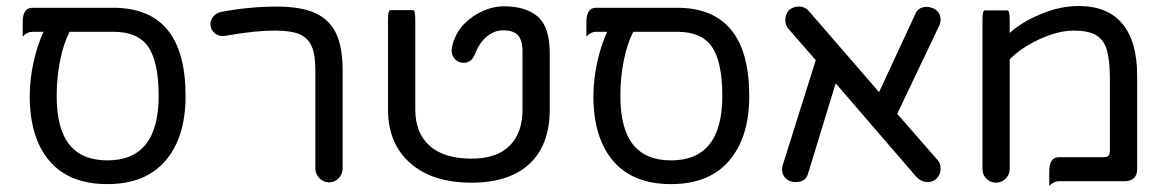

<svg xmlns="http://www.w3.org/2000/svg" viewBox="-20 -603 3888 640"><path d="M598.6 -283.2Q598.6 -145.5 531.7 -67.4Q464.8 10.7 337.9 10.7Q210.9 10.7 145 -66.4Q79.1 -143.6 79.1 -283.2Q79.1 -335.9 91.3 -393.1Q103.5 -450.2 125 -497.1H87.9Q71.3 -497.1 55.7 -481.4Q55.7 -497.1 55.7 -529.3Q55.7 -577.1 87.9 -577.1H357.4Q598.6 -577.1 598.6 -283.2ZM508.8 -283.2Q508.8 -395.5 474.6 -446.3Q440.4 -497.1 357.4 -497.1H211.9Q191.4 -457 180.2 -400.4Q168.9 -343.8 168.9 -283.2Q168.9 -174.8 210.9 -121.6Q252.9 -68.4 337.9 -68.4Q508.8 -68.4 508.8 -283.2Z M1031.2 -41V-368.2Q1031.2 -422.9 1018.6 -449.2Q1006.8 -476.6 978.5 -488.8Q950.2 -501 897.5 -501Q861.3 -501 824.2 -497.1Q787.1 -493.2 729.5 -483.4Q710 -480.5 695.8 -492.2Q681.6 -503.9 681.6 -522.5Q681.6 -537.1 691.9 -548.8Q702.1 -560.5 717.8 -563.5Q813.5 -581.1 901.4 -581.1Q983.4 -581.1 1030.3 -559.6Q1078.1 -538.1 1100.1 -492.2Q1122.1 -446.3 1122.1 -368.2V-41Q1122.1 -22.5 1108.9 -8.8Q1095.7 4.9 1077.1 4.9Q1058.6 4.9 1044.9 -8.8Q1031.2 -22.5 1031.2 -41Z M1273.4 -238.3V-537.1Q1273.4 -569.3 1281.2 -569.3H1356.4Q1364.3 -569.3 1364.3 -537.1V-238.3Q1364.3 -159.2 1412.6 -116.7Q1460.9 -74.2 1551.8 -74.2Q1634.8 -74.2 1678.2 -116.7Q1721.7 -159.2 1721.7 -238.3V-430.7Q1721.7 -468.8 1706.5 -485.4Q1691.4 -502 1656.2 -502Q1627.9 -502 1602.5 -481Q1577.1 -460 1562.5 -420.9Q1557.6 -408.2 1547.9 -400.9Q1538.1 -393.6 1525.4 -393.6Q1507.8 -393.6 1496.6 -405.8Q1485.4 -418 1485.4 -435.5Q1485.4 -439.5 1486.3 -442.4L1487.3 -449.2Q1497.1 -490.2 1525.4 -521.5Q1552.7 -549.8 1588.4 -565.9Q1624 -582 1659.2 -582Q1733.4 -582 1772.9 -547.4Q1812.5 -512.7 1812.5 -424.8V-238.3Q1812.5 -120.1 1745.1 -57.1Q1677.7 5.9 1551.8 5.9Q1421.9 5.9 1347.7 -59.1Q1273.4 -124 1273.4 -238.3Z M2477.5 -283.2Q2477.5 -145.5 2410.6 -67.4Q2343.8 10.7 2216.8 10.7Q2089.8 10.7 2023.9 -66.4Q1958 -143.6 1958 -283.2Q1958 -335.9 1970.2 -393.1Q1982.4 -450.2 2003.9 -497.1H1966.8Q1950.2 -497.1 1934.6 -481.4Q1934.6 -497.1 1934.6 -529.3Q1934.6 -577.1 1966.8 -577.1H2236.3Q2477.5 -577.1 2477.5 -283.2ZM2387.7 -283.2Q2387.7 -395.5 2353.5 -446.3Q2319.3 -497.1 2236.3 -497.1H2090.8Q2070.3 -457 2059.1 -400.4Q2047.9 -343.8 2047.9 -283.2Q2047.9 -174.8 2089.8 -121.6Q2131.8 -68.4 2216.8 -68.4Q2387.7 -68.4 2387.7 -283.2Z M3115.2 -41Q3115.2 -18.6 3098.6 -4.9Q3086.9 3.9 3073.2 3.9Q3051.8 3.9 3035.2 -12.7L2765.6 -325.2L2673.8 -25.4Q2667 3.9 2631.8 3.9Q2611.3 3.9 2599.1 -8.3Q2586.9 -20.5 2586.9 -38.1Q2586.9 -47.9 2589.8 -54.7L2699.2 -402.3L2607.4 -507.8Q2597.7 -518.6 2597.7 -537.1Q2597.7 -556.6 2611.3 -570.3Q2625 -581.1 2641.6 -581.1Q2664.1 -581.1 2676.8 -565.4L2910.2 -295.9L3030.3 -554.7Q3040 -580.1 3069.3 -580.1Q3078.1 -580.1 3090.8 -575.2Q3115.2 -563.5 3115.2 -538.1Q3115.2 -525.4 3109.4 -514.6L2970.7 -223.6L3105.5 -69.3Q3115.2 -59.6 3115.2 -41Z M3254.9 -39.1V-536.1Q3254.9 -568.4 3262.7 -568.4H3337.9Q3345.7 -568.4 3345.7 -536.1V-493.2Q3386.7 -530.3 3450.7 -556.6Q3514.6 -583 3575.2 -583Q3671.9 -583 3721.2 -523.9Q3770.5 -464.8 3770.5 -350.6V-39.1Q3770.5 -19.5 3759.8 -9.3Q3749 1 3729.5 1H3509.8Q3493.2 1 3477.5 16.6Q3477.5 1 3477.5 -31.2Q3477.5 -79.1 3509.8 -79.1H3660.2Q3679.7 -79.1 3679.7 -98.6V-340.8Q3679.7 -401.4 3668.9 -438.5Q3658.2 -471.7 3632.8 -486.3Q3607.4 -501 3559.6 -501Q3506.8 -501 3444.8 -472.2Q3382.8 -443.4 3345.7 -405.3V-39.1Q3345.7 -20.5 3332 -7.3Q3318.4 5.9 3299.8 5.9Q3281.2 5.9 3268.1 -7.3Q3254.9 -20.5 3254.9 -39.1Z"/></svg>

Font: YuPearl-Regular
Style: Regular
Weight: 400
Designer: Max Yao
Foundry: Max-Everyday
Version: Version 1.011; ttfautohint (v1.8.3)